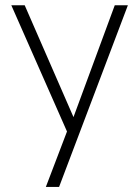

<svg xmlns="http://www.w3.org/2000/svg" viewBox="-20 -508 536 736"><path d="M155.8 208.5 236.8 -3.9 23.4 -487.8H74.7L261.7 -59.1L419.9 -487.8H470.2L206.5 208.5Z"/></svg>

Font: HK Grotesk Light Legacy
Style: Regular
Weight: 300
Designer: Alfredo Marco Pradil
Foundry: Hanken Design Co.
Version: Version 2.022;PS 002.022;hotconv 1.0.88;makeotf.lib2.5.64775